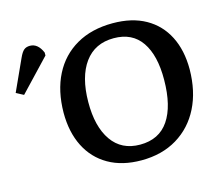

<svg xmlns="http://www.w3.org/2000/svg" viewBox="-251 -852 1163 1003"><g transform="rotate(-15 330.5 -350.5)"><path d="M67 -330Q68 -448 112 -534.5Q156 -621 238.5 -668.5Q321 -716 435 -716Q539 -716 612 -675Q685 -634 723.5 -558.5Q762 -483 762 -380Q761 -261 716.5 -172.5Q672 -84 590 -34.5Q508 15 397 15Q293 15 219 -27.5Q145 -70 106 -147.5Q67 -225 67 -330ZM206 -351Q205 -218 258 -142Q311 -66 411 -66Q514 -66 566 -142.5Q618 -219 619 -361Q620 -493 570 -566Q520 -639 420 -639Q318 -639 262.5 -563Q207 -487 206 -351ZM-108 -474 -148 -495 -71 -664Q-58 -693 -45.5 -703.5Q-33 -714 -13 -714Q30 -714 53 -660V-644Z"/></g></svg>

Font: Literata 7pt SemiBold
Style: Italic
Weight: 600
Italic angle: -2°
Designer: Latin by Veronika Burian and Jose Scaglione. Greek by Irene Vlachou. Cyrillic by Vera Evstafieva
Foundry: TypeTogether
Version: Version 3.002